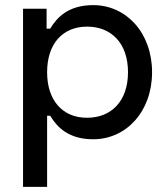

<svg xmlns="http://www.w3.org/2000/svg" viewBox="-20 -530 652 750"><path d="M70 200H164V-78H176C203 -33 248 14 344 14C473 14 574 -94 574 -248C574 -402 473 -510 344 -510C248 -510 203 -463 176 -418H162V-496H70ZM320 -70C224 -70 164 -138 164 -248C164 -358 224 -426 320 -426C414 -426 480 -362 480 -248C480 -134 414 -70 320 -70Z"/></svg>

Font: Space Text Medium
Style: Regular
Weight: 500
Designer: Florian Karsten (Space Text), Colophon Foundry (Space Mono)
Foundry: Florian Karsten
Version: Version 1.003;PS 001.003;hotconv 1.0.88;makeotf.lib2.5.64775